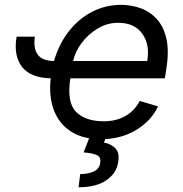

<svg xmlns="http://www.w3.org/2000/svg" viewBox="-20 -573 769 806"><path d="M49.7 -419H126.4Q119.3 -371.8 137.6 -344.8Q155.9 -317.8 206.7 -316.8Q226.9 -387.4 268.1 -440.5Q309.3 -493.6 365.8 -523.1Q422.2 -552.6 488.6 -552.6Q531.2 -552.6 570.7 -538.4Q610.1 -524.1 638.8 -492.4Q667.6 -460.6 679 -408.4Q690.3 -356.2 677.6 -279.8L671.9 -244.3H275.2Q259.9 -144.2 298.7 -104Q337.4 -63.9 416.2 -63.9Q466.6 -63.9 505.1 -85.2Q543.7 -106.5 566.8 -149.1L643.5 -126.4Q614 -64.6 550.4 -26.6Q486.9 11.4 403.4 11.4Q328.5 11.4 278.6 -20.4Q228.7 -52.2 206.5 -109.7Q184.3 -167.3 192.8 -244.3Q108 -246.1 72.1 -292.8Q36.2 -339.5 49.7 -419ZM286.9 -316.8H598Q610.1 -386 577.2 -431.6Q544.4 -477.3 475.9 -477.3Q430 -477.3 390.1 -453.3Q350.1 -429.3 322.6 -392.4Q295.1 -355.5 286.9 -316.8ZM358 -2.8H427.6L416.2 25.6Q443.9 29.8 463.6 48.8Q483.3 67.8 475.9 109.4Q468.4 155.2 425.8 184.1Q383.2 213.1 309.7 213.1L316.8 157.7Q349.8 157.7 373 147.2Q396.3 136.7 400.6 112.2Q404.8 87.7 388.1 78.8Q371.4 70 331 66.8Z"/></svg>

Font: Inter UI
Style: Italic
Weight: 400
Italic angle: -9.39999°
Designer: Rasmus Andersson
Foundry: rsms
Version: 3.2;8d6f07862